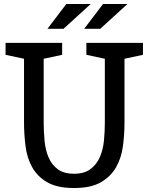

<svg xmlns="http://www.w3.org/2000/svg" viewBox="-20 -936 748 967"><path d="M607 -640V-319Q607 -258 599 -199Q591 -140 564.5 -93.5Q538 -47 488 -18Q438 11 353 11Q268 11 218 -18Q168 -47 142 -94Q116 -141 108.5 -200.5Q101 -260 101 -321V-640L8 -660V-720H293V-660L200 -640V-319Q200 -272 204.5 -226Q209 -180 224.5 -143.5Q240 -107 270.5 -84Q301 -61 353 -61Q405 -61 436 -84.5Q467 -108 483 -145Q499 -182 503.5 -227.5Q508 -273 508 -317V-640L415 -660V-720H700V-660ZM314 -916H437L300 -791H219ZM499 -916H622L485 -791H404Z"/></svg>

Font: Hermeneus One
Style: Regular
Weight: 400
Designer: Rodrigo Fuenzalida, Pablo Impallari
Foundry: Pablo Impallari, Rodrigo Fuenzalida
Version: Version 1.002; ttfautohint (v0.93) -l 8 -r 50 -G 200 -x 14 -